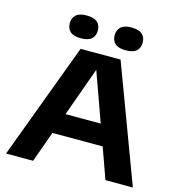

<svg xmlns="http://www.w3.org/2000/svg" viewBox="-133 -1064 1098 1180"><g transform="rotate(15 416.0 -474.0)"><path d="M13 0 289 -740H543.5L820 0H645.5L575.5 -196H255.5L185.5 0ZM303.5 -328.5H527.5L415.5 -640.5ZM558.5 -803Q512.5 -803 491 -822.2Q469.5 -841.5 469.5 -875.5Q469.5 -909 491 -928.5Q512.5 -948 558.5 -948Q605 -948 626.5 -928.5Q648 -909 648 -875.5Q648 -841.5 626.5 -822.2Q605 -803 558.5 -803ZM273.5 -803Q227 -803 205.5 -822.2Q184 -841.5 184 -875.5Q184 -909 205.5 -928.5Q227 -948 273.5 -948Q319.5 -948 341 -928.5Q362.5 -909 362.5 -875.5Q362.5 -841.5 341 -822.2Q319.5 -803 273.5 -803Z"/></g></svg>

Font: Encode Sans Exp
Style: Bold
Weight: 700
Width: 7
Designer: Multiple Designers
Foundry: Impallari Type
Version: Version 3.002; ttfautohint (v1.8.3) -l 8 -r 50 -G 200 -x 14 